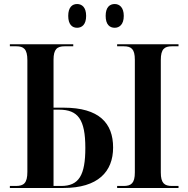

<svg xmlns="http://www.w3.org/2000/svg" viewBox="-20 -934 933 954"><path d="M550 -796C573 -796 595 -812 595 -855C595 -898 573 -914 550 -914C525 -914 505 -898 505 -855C505 -812 525 -796 550 -796ZM363 -796C387 -796 408 -812 408 -855C408 -898 387 -914 363 -914C339 -914 319 -898 319 -855C319 -812 339 -796 363 -796ZM29 0H295C467 0 542 -81 542 -201C542 -322 473 -399 296 -399H246V-637C246 -690 264 -704 301 -704H344V-714H29V-704H61C97 -704 116 -691 116 -635V-80C116 -24 98 -10 59 -10H29ZM562 0H867V-10H834C797 -10 779 -24 779 -77V-636C779 -690 797 -704 834 -704H867V-714H562V-704H595C632 -704 650 -691 650 -637V-77C650 -24 632 -10 595 -10H562ZM284 -10H246V-389H274C368 -389 404 -340 404 -199C404 -63 372 -10 284 -10Z"/></svg>

Font: Noto Serif Display SemiCondensed SemiBold
Style: Regular
Weight: 600
Width: 4
Designer: Monotype Design Team
Foundry: Monotype Imaging Inc.
Version: Version 2.009